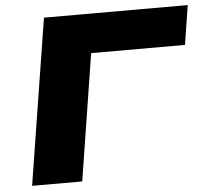

<svg xmlns="http://www.w3.org/2000/svg" viewBox="-51 -759 878 813"><g transform="rotate(-5 388.0 -352.5)"><path d="M53 0 165 -705H776L750 -538H351L266 0Z"/></g></svg>

Font: Nunito Sans 10pt Expanded Black
Style: Italic
Weight: 900
Width: 7
Italic angle: -9°
Designer: Vernon Adams
Foundry: Vernon Adams
Version: Version 3.101;gftools[0.9.27]